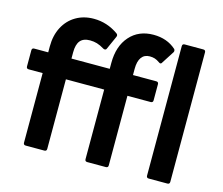

<svg xmlns="http://www.w3.org/2000/svg" viewBox="-106 -897 1202 1037"><g transform="rotate(15 495.5 -378.5)"><path d="M118 0Q105 0 105 -13V-402H27Q14 -402 14 -415V-505Q14 -518 27 -518H105V-551Q105 -613 129.5 -659.5Q154 -706 197.5 -731.5Q241 -757 297 -757Q372 -757 435 -712Q444 -705 439 -694L406 -620Q404 -614 399 -612.5Q394 -611 388 -614Q365 -628 346.5 -633.5Q328 -639 307 -639Q270 -639 252.5 -618Q235 -597 235 -553V-518H449V-551Q449 -645 498.5 -701Q548 -757 631 -757Q707 -757 757 -712Q761 -708 761 -702Q761 -697 759 -694L714 -624Q711 -617 704 -617Q702 -617 696 -621Q682 -631 669.5 -635Q657 -639 641 -639Q611 -639 595 -617Q579 -595 579 -553V-518H709Q722 -518 722 -505V-415Q722 -402 709 -402H579V-13Q579 0 566 0H462Q449 0 449 -13V-402H235V-13Q235 0 222 0ZM806 0Q793 0 793 -13V-737Q793 -750 806 -750H910Q923 -750 923 -737V-13Q923 0 910 0Z"/></g></svg>

Font: LINE Seed Sans TH
Style: Bold
Weight: 700
Designer: Dalton Maag Ltd | Thai characters by Cadson Demak Co.,Ltd.
Foundry: Dalton Maag Ltd
Version: Version 1.002